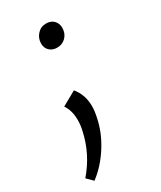

<svg xmlns="http://www.w3.org/2000/svg" viewBox="-153 -436 576 687"><g transform="rotate(-30 135.5 -92.0)"><path d="M79 19Q84 -1 84 -25Q84 -62 66 -89L125 -122Q153 -88 153 -41Q153 -20 147 6Q136 60 103.5 111Q71 162 27 195L3 171Q61 104 79 19ZM107 -325Q107 -347 121.5 -363Q136 -379 158 -379Q178 -379 189.5 -367Q201 -355 201 -337Q201 -314 186.5 -299Q172 -284 150 -284Q131 -284 119 -295.5Q107 -307 107 -325Z"/></g></svg>

Font: LXGW Bright GB
Style: Italic
Weight: 400
Italic angle: -12°
Designer: Christian Thalmann (Catharsis Fonts)
Foundry: LXGW / Christian Thalmann (Catharsis Fonts) / Fontworks Inc.
Version: Version 5.510